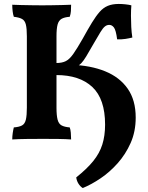

<svg xmlns="http://www.w3.org/2000/svg" viewBox="-20 -703 749 972"><path d="M399 249Q386 241 377 226.5Q368 212 366 195Q420 152 452 112.5Q484 73 498 28.5Q512 -16 512 -72Q512 -202 447.5 -262.5Q383 -323 265 -323V-384Q294 -384 313 -393.5Q332 -403 351 -430Q370 -457 398 -506Q425 -555 445.5 -588.5Q466 -622 484.5 -643Q503 -664 526 -673.5Q549 -683 581 -683Q598 -683 616 -681Q634 -679 645 -676Q643 -652 643 -623.5Q643 -595 644.5 -566.5Q646 -538 650 -513Q634 -509 615 -506Q596 -503 573 -504Q567 -550 557 -563.5Q547 -577 533 -577Q521 -577 511 -569Q501 -561 488.5 -540.5Q476 -520 454 -482Q431 -441 416.5 -417.5Q402 -394 391.5 -383Q381 -372 370 -368Q359 -364 343 -361L340 -375Q439 -372 512.5 -342Q586 -312 626.5 -254Q667 -196 667 -108Q667 -37 641.5 20.5Q616 78 576 123Q536 168 489.5 199.5Q443 231 399 249ZM42 3Q42 -13 44.5 -30Q47 -47 50 -58Q77 -60 91.5 -68Q106 -76 111 -97.5Q116 -119 116 -158V-519Q116 -558 111 -578.5Q106 -599 91.5 -607Q77 -615 50 -618Q46 -629 44 -646Q42 -663 42 -679Q60 -678 86.5 -677.5Q113 -677 142 -676.5Q171 -676 194 -676Q217 -676 243 -676.5Q269 -677 294.5 -677.5Q320 -678 340 -679Q340 -662 339 -647Q338 -632 333 -618Q306 -616 291.5 -607.5Q277 -599 271.5 -578.5Q266 -558 266 -519V-158Q266 -119 271.5 -97.5Q277 -76 292 -68Q307 -60 333 -58Q337 -48 338.5 -31Q340 -14 340 3Q314 1 277 0.5Q240 0 199 0Q158 0 115.5 0.5Q73 1 42 3Z"/></svg>

Font: Vollkorn
Style: Bold
Weight: 700
Designer: Friedrich Althausen
Foundry: Friedrich Althausen
Version: Version 5.000